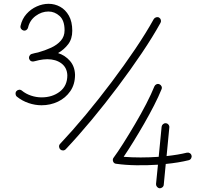

<svg xmlns="http://www.w3.org/2000/svg" viewBox="-20 -802 1098 1022"><path d="M379.4 -404.3Q379.4 -353 354.2 -316.7Q329.1 -280.3 288.6 -261Q248 -241.7 201.2 -241.7Q166.5 -241.7 132.1 -253.4Q97.7 -265.1 69.8 -287.6Q63.5 -293 62.7 -301.8Q62 -310.5 67.4 -316.9Q72.8 -323.2 81.3 -324.2Q89.8 -325.2 96.2 -319.8Q117.7 -302.2 145.3 -293Q172.9 -283.7 201.2 -283.7Q258.8 -283.7 298.6 -314.5Q338.4 -345.2 338.4 -401.4Q336.9 -441.9 307.1 -464.4Q277.3 -486.8 231.4 -486.8Q220.7 -486.8 209.7 -485.4Q198.7 -483.9 188 -481.9Q180.7 -480 173.6 -478.3Q166.5 -476.6 159.7 -475.1Q157.2 -474.6 154.3 -474.6Q141.1 -475.1 136.2 -486.8Q135.3 -488.3 134.8 -490.2Q134.3 -493.2 134.3 -495.6Q134.8 -503.9 140.1 -509.3Q140.1 -509.3 140.1 -509.3Q140.1 -509.3 140.6 -509.8Q144.5 -514.2 149.9 -515.1Q157.2 -517.1 165.5 -519.3Q173.8 -521.5 182.6 -522.9Q219.7 -533.2 252 -548.1Q284.2 -563 304 -585.7Q323.7 -608.4 323.7 -640.6Q323.7 -692.9 297.4 -716.8Q271 -740.7 237.8 -740.7Q201.7 -740.7 169.9 -717.3Q138.2 -693.8 129.4 -655.3Q127.4 -647 120.4 -642.3Q113.3 -637.7 105 -639.6Q96.7 -641.6 92 -648.9Q87.4 -656.2 89.4 -664.6Q97.7 -701.7 121.1 -727.8Q144.5 -753.9 175.8 -767.8Q207 -781.7 238.8 -781.7Q271.5 -781.7 300 -766.1Q328.6 -750.5 346.7 -718.5Q364.7 -686.5 364.7 -638.2Q364.7 -595.2 343 -566.7Q321.3 -538.1 289.1 -519.5Q326.7 -507.3 352.3 -478Q377.9 -448.7 379.4 -404.3ZM300.8 -6.8Q294.9 -12.7 294.4 -21.2Q293.9 -29.8 299.8 -36.1Q365.2 -105.5 435.8 -190.2Q506.3 -274.9 574.2 -365.2Q642.1 -455.6 700.2 -541.7Q758.3 -627.9 798.3 -700.2Q802.7 -707.5 811.3 -710Q819.8 -712.4 826.7 -708.5Q834 -704.1 836.2 -696Q838.4 -688 834.5 -680.7Q793.5 -606.4 734.6 -519Q675.8 -431.6 607.4 -340.6Q539.1 -249.5 467.8 -163.8Q396.5 -78.1 330.1 -7.8Q324.2 -1.5 315.7 -1.2Q307.1 -1 300.8 -6.8ZM862.8 -146Q871.1 -145.5 876.7 -138.7Q882.3 -131.8 881.3 -123.5L866.7 28.8Q928.7 22 974.6 10.7Q982.9 8.8 990.2 13.2Q997.6 17.6 999.5 25.9Q1001.5 33.7 997.1 41.3Q992.7 48.8 984.4 50.8Q931.2 64 862.3 70.8L851.6 181.6Q851.1 189.5 844.2 195.1Q837.4 200.7 829.1 200.2Q821.3 199.2 815.7 192.4Q810.1 185.5 810.5 177.7L820.8 74.7Q762.7 78.6 704.8 77.6Q647 76.7 598.6 69.8Q595.2 69.8 590.3 67.4Q583 63 581.1 54Q579.1 44.9 584.5 37.6Q606 8.8 636 -38.6Q666 -85.9 698.2 -140.6Q730.5 -195.3 758.1 -248.5Q785.6 -301.8 801.8 -342.3Q805.2 -350.1 813 -353.5Q820.8 -356.9 828.6 -353.5Q836.4 -350.1 839.8 -342.5Q843.3 -335 839.8 -326.7Q824.2 -288.1 799.6 -240Q774.9 -191.9 746.1 -141.8Q717.3 -91.8 689.2 -46.4Q661.1 -1 638.2 32.7Q680.7 36.1 728.8 36.1Q776.9 36.1 824.7 32.7L840.3 -127.4Q841.3 -135.7 848.1 -141.4Q855 -147 862.8 -146Z"/></svg>

Font: Mikhak-FD Light
Style: Regular
Weight: 300
Designer: Amin Abedi
Version: Version 3.2